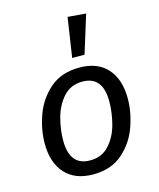

<svg xmlns="http://www.w3.org/2000/svg" viewBox="-121 -892 819 990"><g transform="rotate(-15 289.0 -397.5)"><path d="M52 -206Q52 -280 79.5 -356.5Q107 -433 168 -486Q229 -539 325 -539Q422 -539 474 -481Q526 -423 526 -321Q526 -248 499 -171.5Q472 -95 411 -41.5Q350 12 254 12Q157 12 104.5 -46Q52 -104 52 -206ZM430 -331Q430 -465 322 -465Q259 -465 220 -421.5Q181 -378 164.5 -316.5Q148 -255 148 -196Q148 -62 257 -62Q320 -62 359 -105.5Q398 -149 414 -210.5Q430 -272 430 -331ZM432 -799 369 -596H303L335 -807Z"/></g></svg>

Font: FiraGO
Style: Italic
Weight: 400
Italic angle: -8°
Designer: bBox Type GmbH
Foundry: bBox Type GmbH
Version: Version 1.001